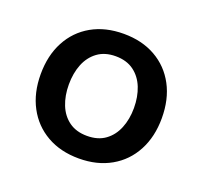

<svg xmlns="http://www.w3.org/2000/svg" viewBox="-83 -835 648 613"><g transform="rotate(20 240.5 -528.5)"><path d="M240.7 -316.4Q178.2 -316.4 131.8 -343Q85.4 -369.6 60.1 -417.2Q34.7 -464.8 34.7 -527.8Q34.7 -591.8 60.1 -639.4Q85.4 -687 131.8 -713.4Q178.2 -739.7 240.7 -739.7Q302.7 -739.7 349.1 -713.4Q395.5 -687 420.9 -639.4Q446.3 -591.8 446.3 -527.8Q446.3 -464.8 420.9 -417Q395.5 -369.1 349.1 -342.8Q302.7 -316.4 240.7 -316.4ZM240.7 -393.1Q277.8 -393.1 302.2 -410.9Q326.7 -428.7 339.1 -459.2Q351.6 -489.7 351.6 -527.8Q351.6 -565.9 339.4 -596.7Q327.1 -627.4 302.5 -645.5Q277.8 -663.6 240.7 -663.6Q204.1 -663.6 179.4 -645.5Q154.8 -627.4 142.6 -596.9Q130.4 -566.4 130.4 -527.8Q130.4 -489.7 142.6 -459.2Q154.8 -428.7 179.4 -410.9Q204.1 -393.1 240.7 -393.1Z"/></g></svg>

Font: Inter 16pt Medium
Style: Regular
Weight: 500
Version: Version 4.001;git-66647c0bb